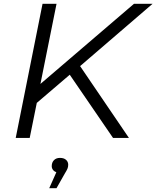

<svg xmlns="http://www.w3.org/2000/svg" viewBox="-20 -720 816 1002"><path d="M653 0H570L344 -330L172 -183L135 0H62L202 -700H275L191 -282L679 -700H776L398 -375ZM336 140Q336 151 332 160.5Q328 170 318 186L275 262H237L274 179Q263 175 256.5 166.5Q250 158 250 147Q250 128 261.5 116Q273 104 293 104Q313 104 324.5 114Q336 124 336 140Z"/></svg>

Font: Montserrat Alternates
Style: Italic
Weight: 400
Italic angle: -11.3°
Designer: Julieta Ulanovsky
Foundry: Julieta Ulanovsky
Version: Version 7.200